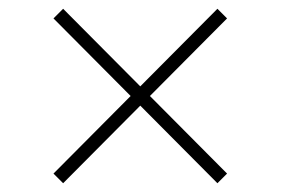

<svg xmlns="http://www.w3.org/2000/svg" viewBox="-20 -524 640 438"><path d="M300 -283 124 -106 102 -128 278 -305 102 -482 124 -504 300 -327 476 -504 498 -482 322 -305 498 -128 476 -106Z"/></svg>

Font: IBM Plex Sans Hebrew ExtLt
Style: Regular
Weight: 200
Designer: Mike Abbink, Paul van der Laan, Pieter van Rosmalen, Yanek Iontef
Foundry: Bold Monday
Version: Version 1.3